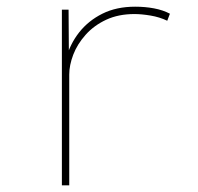

<svg xmlns="http://www.w3.org/2000/svg" viewBox="-20 -554 593 574"><path d="M165 0V-525H185L186 -381L177 -377Q189 -422 216.5 -457Q244 -492 286 -513Q328 -534 384 -534Q414 -534 440.5 -529Q467 -524 488 -513L480 -492Q457 -503 430 -507.5Q403 -512 382 -512Q334 -512 297.5 -495Q261 -478 236 -450Q211 -422 199 -390.5Q187 -359 187 -331V0Z"/></svg>

Font: Lexend Mega Thin
Style: Regular
Weight: 250
Version: Version 1.007